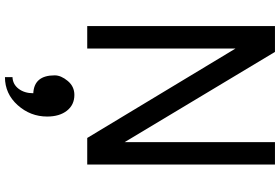

<svg xmlns="http://www.w3.org/2000/svg" viewBox="-191 -577 1086 744"><g transform="rotate(90 352.0 -205.0)"><path d="M81.1 0ZM617.7 0H514.6L168 -574.7V0H81.1V-727.5H181.2L530.8 -145V-727.5H617.7ZM347.7 49.8Q386.2 49.8 408.9 78.6Q431.6 107.4 431.6 155.3Q431.6 220.2 387.5 269.5Q343.3 318.8 278.8 318.8V289.6Q306.6 288.6 324 265.9Q341.3 243.2 341.3 209Q272 205.6 272 126Q272 101.6 293.5 75.7Q314.9 49.8 347.7 49.8Z"/></g></svg>

Font: Coda
Style: Regular
Weight: 400
Designer: vernon adams
Foundry: vernon adams
Version: Version 2.001; ttfautohint (v0.8) -r 50 -G 200 -x